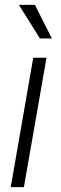

<svg xmlns="http://www.w3.org/2000/svg" viewBox="-20 -764 249 784"><path d="M77.6 0H23.9L115.7 -528.3H169.9ZM191.9 -606.9H143.1L57.1 -744.1H122.6Z"/></svg>

Font: TypoPRO Roboto
Style: Italic
Weight: 300
Italic angle: -12°
Designer: Google
Version: Version 2.136; 2016